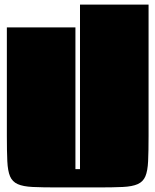

<svg xmlns="http://www.w3.org/2000/svg" viewBox="-20 -720 680 840"><path d="M330 -700H630V-125Q630 -58 628 -15Q626 28 616 51.5Q606 75 582.5 85.5Q559 96 517 98Q475 100 408 100H232Q165 100 123 98Q81 96 57.5 85.5Q34 75 24 51.5Q14 28 12 -15Q10 -58 10 -125V-600H310V20H330Z"/></svg>

Font: Badeen Display
Style: Regular
Weight: 400
Version: Version 1.000; ttfautohint (v1.8.4.7-5d5b)